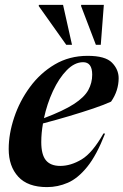

<svg xmlns="http://www.w3.org/2000/svg" viewBox="-20 -752 504 784"><path d="M409 -206.5Q374.5 -118 336.2 -70.8Q298 -23.5 257 -5.8Q216 12 172 12Q93.5 12 54.5 -30.5Q15.5 -73 15.5 -143.5Q15.5 -205.5 37.8 -272.2Q60 -339 102 -396.2Q144 -453.5 203.5 -488.8Q263 -524 338 -524Q410 -524 437.2 -496.2Q464.5 -468.5 464.5 -432.5Q464.5 -408 456.8 -383.5Q449 -359 433.5 -337Q406.5 -324.5 361.5 -309.2Q316.5 -294 262.8 -278Q209 -262 155.5 -248Q148.5 -208.5 148.5 -172Q148.5 -120.5 167.5 -97.5Q186.5 -74.5 226 -74.5Q269 -74.5 313.2 -101Q357.5 -127.5 402.5 -207ZM319.5 -498Q284.5 -498 252.5 -465.2Q220.5 -432.5 196.2 -380.2Q172 -328 159.5 -269.5Q239 -299.5 281.8 -327.2Q324.5 -355 340.5 -384.2Q356.5 -413.5 356.5 -447Q356.5 -498 319.5 -498ZM274 -569H250.5L138 -727.5L139 -732H237.5ZM391.5 -569H371.5L311 -727.5L311.5 -732H404Z"/></svg>

Font: Newsreader Display SemiBold
Style: Italic
Weight: 600
Italic angle: -17°
Designer: Hugues Gentile
Foundry: Production Type
Version: Version 1.001